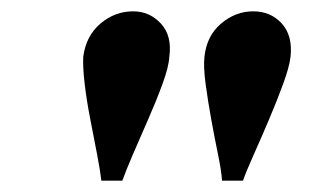

<svg xmlns="http://www.w3.org/2000/svg" viewBox="-20 -741 565 339"><path d="M372 -422Q371 -439 365 -468Q359 -497 353 -530Q347 -563 343 -593Q339 -623 341 -641Q345 -678 370.5 -699.5Q396 -721 427 -721Q458 -721 477.5 -699.5Q497 -678 493 -641Q491 -623 480 -593Q469 -563 455 -530Q441 -497 428 -468Q415 -439 409 -422ZM159 -422Q157 -439 151.5 -468Q146 -497 139.5 -530Q133 -563 129.5 -593Q126 -623 127 -641Q132 -678 157.5 -699.5Q183 -721 215 -721Q244 -721 264 -699.5Q284 -678 279 -641Q278 -623 267 -593Q256 -563 241.5 -530Q227 -497 214.5 -468Q202 -439 196 -422Z"/></svg>

Font: Inclusive Sans SemiBold
Style: Italic
Weight: 600
Italic angle: -7°
Designer: Olivia King
Foundry: Olivia King
Version: Version 2.004